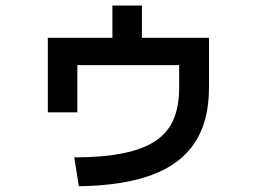

<svg xmlns="http://www.w3.org/2000/svg" viewBox="-20 -672 920 687"><path d="M245.6 -108.9Q346.7 -108.9 418.9 -123.3Q491.1 -137.8 535.6 -167.2Q580 -196.7 600.6 -243.9Q621.1 -291.1 621.1 -357.8V-438.9H256.7V-270H151.1V-536.7H382.2V-652.2H487.8V-536.7H727.8V-357.8Q727.8 -238.9 677.2 -161.7Q626.7 -84.4 523.3 -46.1Q420 -7.8 262.2 -5.6Z"/></svg>

Font: Paperlogy 6 SemiBold
Style: Regular
Weight: 600
Designer: redesigned by Lee Juim, glyphs from Gmarket Sans & Montserrat
Foundry: PT&
Version: Version 1.001